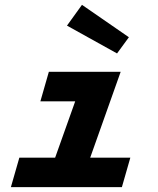

<svg xmlns="http://www.w3.org/2000/svg" viewBox="-20 -774 654 794"><path d="M25 0 60 -122H208L291 -355H147L182 -477H479L353 -122H519L484 0ZM319 -754 513 -620 464 -553 257 -668Z"/></svg>

Font: Intel One Mono
Style: Bold Italic
Weight: 700
Italic angle: -16°
Monospace: yes
Designer: Fred Shallcrass
Foundry: Frere-Jones Type LLC
Version: Version 1.400;hotconv 1.1.0;makeotfexe 2.6.0;FJTRelease1.4